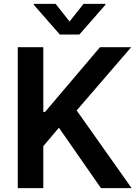

<svg xmlns="http://www.w3.org/2000/svg" viewBox="-20 -971 717 991"><path d="M71.7 0V-727.3H203.5V-393.1H212.4L496.1 -727.3H657L375.7 -400.9L659.4 0H501.1L284.1 -311.8L203.5 -216.6V0ZM267 -951 339.1 -860.1 411.2 -951H523.8V-946L389.6 -792.6H289.1L154.5 -946V-951Z"/></svg>

Font: Inter Zeller Semi Bold
Style: Regular
Weight: 600
Designer: Rasmus Andersson; Joe Bland
Foundry: zeller
Version: Version 3.015;git-dec3a8cb1